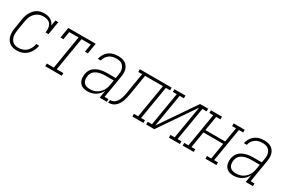

<svg xmlns="http://www.w3.org/2000/svg" viewBox="71 -1404 3359 2277"><g transform="rotate(30 1750.0 -265.0)"><path d="M197 8Q169 8 143 1.5Q117 -5 96.5 -20.5Q76 -36 63 -58.5Q50 -81 44.5 -107Q39 -133 40 -160.5Q41 -188 46 -215L67 -345Q71 -370 78.5 -393.5Q86 -417 98 -439.5Q110 -462 128 -481.5Q146 -501 168 -514.5Q190 -528 215 -533Q240 -538 264 -538Q287 -538 309.5 -533.5Q332 -529 350.5 -518Q369 -507 383 -490Q397 -473 404 -453L417 -530H457L427 -349H387Q391 -378 389 -406.5Q387 -435 372.5 -457.5Q358 -480 332 -490.5Q306 -501 277 -501Q256 -501 235 -497Q214 -493 195 -482Q176 -471 160 -455Q144 -439 133.5 -420Q123 -401 116.5 -380.5Q110 -360 107 -339L85 -209Q82 -188 80.5 -166Q79 -144 82.5 -124Q86 -104 95 -85.5Q104 -67 119.5 -53.5Q135 -40 155 -34.5Q175 -29 197 -29Q225 -29 254.5 -38.5Q284 -48 306.5 -69.5Q329 -91 342 -118.5Q355 -146 360 -175H400Q396 -151 387.5 -128Q379 -105 365.5 -83.5Q352 -62 333 -43.5Q314 -25 291.5 -13.5Q269 -2 245 3Q221 8 197 8Z M584 0V-37H680L755 -493H628L610 -385H570L594 -530H969L945 -385H905L923 -493H796L720 -37H810V0Z M1165 8Q1143 8 1123 4Q1103 0 1086 -10Q1069 -20 1057 -36Q1045 -52 1039 -71Q1033 -90 1032.5 -111Q1032 -132 1035 -153Q1039 -176 1049.5 -199Q1060 -222 1078.5 -239.5Q1097 -257 1119.5 -268Q1142 -279 1166 -285.5Q1190 -292 1213.5 -294.5Q1237 -297 1260 -297H1378L1387 -349Q1390 -368 1390.5 -387.5Q1391 -407 1386 -425Q1381 -443 1371 -458Q1361 -473 1346 -483Q1331 -493 1312 -497Q1293 -501 1274 -501Q1249 -501 1223.5 -495.5Q1198 -490 1176 -474.5Q1154 -459 1139.5 -436.5Q1125 -414 1120 -388H1080Q1085 -410 1094 -430.5Q1103 -451 1117 -469Q1131 -487 1149.5 -501Q1168 -515 1189 -523Q1210 -531 1231.5 -534.5Q1253 -538 1274 -538Q1299 -538 1323.5 -533Q1348 -528 1368.5 -516Q1389 -504 1403 -484.5Q1417 -465 1424 -442Q1431 -419 1430.5 -393.5Q1430 -368 1426 -343L1375 -37H1428V0H1329L1346 -102Q1333 -77 1313.5 -55.5Q1294 -34 1269.5 -19.5Q1245 -5 1218 1.5Q1191 8 1165 8ZM1173 -29Q1195 -29 1217.5 -33Q1240 -37 1261 -47.5Q1282 -58 1300 -74.5Q1318 -91 1330.5 -110.5Q1343 -130 1350.5 -152Q1358 -174 1361 -196L1372 -260H1260Q1241 -260 1222.5 -258.5Q1204 -257 1184.5 -252.5Q1165 -248 1146.5 -240Q1128 -232 1112.5 -219Q1097 -206 1088 -188Q1079 -170 1076 -151Q1072 -127 1075 -103.5Q1078 -80 1091.5 -62Q1105 -44 1127 -36.5Q1149 -29 1173 -29Z M1444 0 1450 -37Q1466 -37 1483 -42Q1500 -47 1513.5 -58.5Q1527 -70 1537 -84.5Q1547 -99 1554 -115.5Q1561 -132 1565.5 -148Q1570 -164 1573.5 -180.5Q1577 -197 1580 -213.5Q1583 -230 1585 -247Q1586 -251 1586.5 -255.5Q1587 -260 1588 -264L1626 -493H1573V-530H2009V-493H1951L1875 -37H1928V0H1777V-37H1835L1911 -493H1666L1627 -255Q1627 -254 1627 -254Q1627 -254 1627 -253L1626 -252Q1623 -231 1619.5 -210.5Q1616 -190 1611 -169Q1606 -148 1599.5 -127.5Q1593 -107 1583 -87.5Q1573 -68 1558.5 -50.5Q1544 -33 1525.5 -20.5Q1507 -8 1486 -4Q1465 0 1444 0Z M1966 0V-37H2024L2100 -493H2047V-530H2198V-493H2140L2065 -43L2398 -530H2509V-493H2451L2375 -37H2428V0H2277V-37H2335L2410 -487L2077 0Z M2466 0V-37H2524L2600 -493H2547V-530H2698V-493H2640L2607 -294H2878L2911 -493H2858V-530H3009V-493H2951L2875 -37H2928V0H2777V-37H2835L2872 -258H2601L2565 -37H2617V0Z M3165 8Q3143 8 3123 4Q3103 0 3086 -10Q3069 -20 3057 -36Q3045 -52 3039 -71Q3033 -90 3032.5 -111Q3032 -132 3035 -153Q3039 -176 3049.5 -199Q3060 -222 3078.5 -239.5Q3097 -257 3119.5 -268Q3142 -279 3166 -285.5Q3190 -292 3213.5 -294.5Q3237 -297 3260 -297H3378L3387 -349Q3390 -368 3390.5 -387.5Q3391 -407 3386 -425Q3381 -443 3371 -458Q3361 -473 3346 -483Q3331 -493 3312 -497Q3293 -501 3274 -501Q3249 -501 3223.5 -495.5Q3198 -490 3176 -474.5Q3154 -459 3139.5 -436.5Q3125 -414 3120 -388H3080Q3085 -410 3094 -430.5Q3103 -451 3117 -469Q3131 -487 3149.5 -501Q3168 -515 3189 -523Q3210 -531 3231.5 -534.5Q3253 -538 3274 -538Q3299 -538 3323.5 -533Q3348 -528 3368.5 -516Q3389 -504 3403 -484.5Q3417 -465 3424 -442Q3431 -419 3430.5 -393.5Q3430 -368 3426 -343L3375 -37H3428V0H3329L3346 -102Q3333 -77 3313.5 -55.5Q3294 -34 3269.5 -19.5Q3245 -5 3218 1.5Q3191 8 3165 8ZM3173 -29Q3195 -29 3217.5 -33Q3240 -37 3261 -47.5Q3282 -58 3300 -74.5Q3318 -91 3330.5 -110.5Q3343 -130 3350.5 -152Q3358 -174 3361 -196L3372 -260H3260Q3241 -260 3222.5 -258.5Q3204 -257 3184.5 -252.5Q3165 -248 3146.5 -240Q3128 -232 3112.5 -219Q3097 -206 3088 -188Q3079 -170 3076 -151Q3072 -127 3075 -103.5Q3078 -80 3091.5 -62Q3105 -44 3127 -36.5Q3149 -29 3173 -29Z"/></g></svg>

Font: Iosevka Slab XLtObl
Style: Regular
Weight: 200
Italic angle: -9°
Monospace: yes
Designer: Belleve Invis
Foundry: Belleve Invis
Version: Version 11.1.1; ttfautohint (v1.8.3)